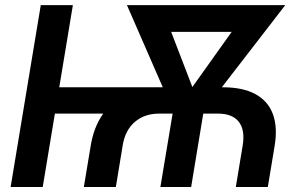

<svg xmlns="http://www.w3.org/2000/svg" viewBox="-20 -748 1195 768"><path d="M315.4 0 342.8 -165Q355 -239.3 391.4 -291.5Q427.7 -343.8 487.3 -371.3Q546.9 -398.9 628.4 -398.9H870.6Q952.1 -398.9 1002.4 -371.1Q1052.7 -343.3 1071.8 -291Q1090.8 -238.8 1078.6 -165L1051.3 0H923.3L950.7 -166Q960.9 -227.1 935.5 -260.3Q910.2 -293.5 852.5 -293.5H615.7Q558.1 -293.5 519.3 -260.3Q480.5 -227.1 470.7 -166L443.4 0ZM22.5 0 143.1 -727.5H271.5L150.9 0ZM172.4 -293.5 189.9 -398.9H653.8L636.7 -293.5ZM621.6 0 680.7 -355H803.2L744.6 0ZM680.7 -285.2 487.8 -727.5H623.5L770.5 -345.2L748 -285.2ZM713.4 -285.2 712.9 -348.6 982.9 -727.5H1121.1L781.7 -288.1ZM563.5 -620.6 581.5 -727.5H1023.9L1005.9 -620.6Z"/></svg>

Font: Inter 24pt SemiBold
Style: Italic
Weight: 600
Italic angle: -9.3988°
Designer: Rasmus Andersson
Foundry: rsms
Version: Version 4.001;git-66647c0bb